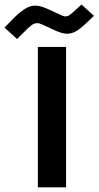

<svg xmlns="http://www.w3.org/2000/svg" viewBox="-99 -824 433 844"><path d="M176.8 -754.4Q183.1 -752 188 -752Q199.2 -752 208.5 -759Q217.8 -766.1 231 -778.3L259.3 -804.2L314 -754.4L282.7 -724.6Q258.3 -701.2 238.3 -688.5Q218.3 -675.8 195.8 -675.8Q175.8 -675.8 149.4 -687.5L86.4 -716.3Q74.2 -722.2 64 -722.2Q51.3 -722.2 38.8 -712.6Q26.4 -703.1 7.3 -683.6L-23.9 -652.3L-79.1 -702.6L-47.4 -735.4Q-16.6 -767.1 7.6 -783.2Q31.7 -799.3 55.2 -799.3Q68.4 -799.3 82.5 -795.2Q96.7 -791 113.8 -783.2ZM191.4 -617.7V-0.5H67.4V-617.7Z"/></svg>

Font: Vazirmatn RD
Style: Bold
Weight: 700
Designer: Saber Rastikerdar
Foundry: Saber Rastikerdar
Version: Version 32.102